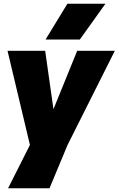

<svg xmlns="http://www.w3.org/2000/svg" viewBox="-20 -800 630 1020"><path d="M243 200H23L139 -30L20 -530H220L264 -220L390 -530H590L339 -30ZM404 -590H222L338 -780H540Z"/></svg>

Font: Tanohe Sans ExtraBold
Style: Italic
Weight: 800
Designer: Village Type and Design LLC & Cristiano Sobral
Foundry: Cooper Hewitt Smithsonian Design Museum
Version: Version 1.00;September 29, 2021;FontCreator 13.0.0.2655 64-b